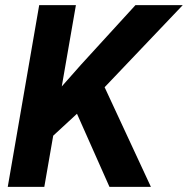

<svg xmlns="http://www.w3.org/2000/svg" viewBox="-20 -731 735 751"><path d="M276.9 -710.9 153.3 0H10.3L133.3 -710.9ZM694.8 -710.9 357.9 -356.9 167.5 -181.2 166.5 -330.6 296.9 -478 509.8 -710.9ZM408.2 0 259.8 -334 375 -420.4 570.3 0Z"/></svg>

Font: Roboto
Style: Bold Italic
Weight: 700
Italic angle: -12°
Designer: Christian Robertson
Foundry: Google
Version: Version 3.0